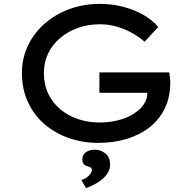

<svg xmlns="http://www.w3.org/2000/svg" viewBox="-20 -726 983 989"><path d="M485 10Q406 10 334.5 -15Q263 -40 209 -86.5Q155 -133 124 -200Q93 -267 93 -350Q93 -425 123.5 -490Q154 -555 209 -603.5Q264 -652 337 -679Q410 -706 494 -706Q560 -706 618.5 -690Q677 -674 722.5 -647Q768 -620 795 -587L725 -511Q692 -539 655 -559Q618 -579 577.5 -590Q537 -601 494 -601Q433 -601 380.5 -582Q328 -563 288.5 -529Q249 -495 227.5 -449.5Q206 -404 206 -350Q206 -290 229 -242.5Q252 -195 292 -162Q332 -129 383.5 -112Q435 -95 492 -95Q543 -95 588.5 -106.5Q634 -118 668 -139.5Q702 -161 721 -189Q740 -217 739 -250L738 -266L754 -248H492V-353H852Q854 -340 855 -330.5Q856 -321 856.5 -314Q857 -307 857 -301Q857 -227 829.5 -169Q802 -111 752 -71.5Q702 -32 634.5 -11Q567 10 485 10ZM423 243 399 201Q413 198 425 189.5Q437 181 445 170Q453 159 453 149Q453 141 448 137.5Q443 134 433 131Q420 128 412 120Q404 112 404 94Q404 71 422.5 58Q441 45 469 45Q499 45 523 64.5Q547 84 547 122Q547 145 535 164.5Q523 184 504.5 199Q486 214 464.5 225Q443 236 423 243Z"/></svg>

Font: Lexend Giga
Style: Regular
Weight: 400
Designer: Bonnie Shaver-Troup, Thomas Jockin
Foundry: Lexend
Version: Version 1.007